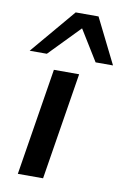

<svg xmlns="http://www.w3.org/2000/svg" viewBox="-87 -817 570 869"><g transform="rotate(10 198.5 -382.5)"><path d="M58 0 137 -492H253L174 0ZM14 -558 189 -765H294L397 -558H317L230 -699L93 -558Z"/></g></svg>

Font: Nunito Sans 10pt Expanded SemiBold
Style: Italic
Weight: 600
Width: 7
Italic angle: -9°
Designer: Vernon Adams
Foundry: Vernon Adams
Version: Version 3.101;gftools[0.9.27]